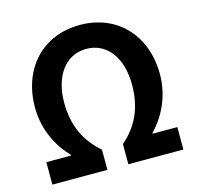

<svg xmlns="http://www.w3.org/2000/svg" viewBox="-108 -869 1014 984"><g transform="rotate(-15 398.5 -377.0)"><path d="M51 0H343V-107C264 -176 218 -263 218 -390C218 -528 286 -627 398 -627C511 -627 578 -528 578 -390C578 -263 533 -176 454 -107V0H746V-119H615V-123C668 -177 730 -274 730 -404C730 -610 597 -754 398 -754C199 -754 67 -610 67 -404C67 -274 129 -177 182 -123V-119H51Z"/></g></svg>

Font: Source Han Sans CN
Style: Bold
Weight: 700
Designer: Ryoko NISHIZUKA 西塚涼子 (kana, bopomofo & ideographs); Paul D. Hunt (Latin, Greek & Cyrillic); Sandoll Communications 산돌커뮤니
Foundry: Adobe
Version: Version 2.001;hotconv 1.0.107;makeotfexe 2.5.65593